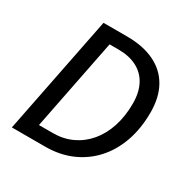

<svg xmlns="http://www.w3.org/2000/svg" viewBox="-151 -789 903 922"><g transform="rotate(30 300.5 -327.5)"><path d="M34 0 164 -655H295Q383 -655 446 -625Q509 -595 542 -537Q575 -479 575 -395Q575 -306 549.5 -233.5Q524 -161 477 -109Q430 -57 364.5 -28.5Q299 0 219 0ZM141 -75H219Q276 -75 324 -97.5Q372 -120 407 -161.5Q442 -203 461 -261Q480 -319 480 -389Q480 -451 457.5 -493.5Q435 -536 392.5 -558Q350 -580 292 -580H241Z"/></g></svg>

Font: Source Sans 3 ExtraLight Medium
Style: Italic
Weight: 500
Italic angle: -11°
Version: Version 3.052;hotconv 1.1.0;makeotfexe 2.6.0